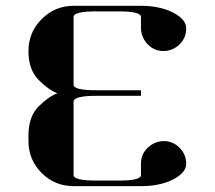

<svg xmlns="http://www.w3.org/2000/svg" viewBox="-20 -635 732 655"><path d="M77.1 -153.8V-172.9Q77.1 -237.3 111.3 -271.5Q145.5 -305.7 175.8 -316.9Q145.5 -328.1 111.3 -362.8Q77.1 -397.5 77.1 -460.9Q77.1 -524.9 122.1 -569.8Q167.5 -615.2 231 -615.2H460.9Q524.9 -615.2 569.8 -592.3Q615.2 -569.3 615.2 -538.1Q615.2 -506.3 592.8 -483.9Q569.8 -461.4 538.1 -460.9Q505.9 -460.9 483.9 -483.9Q461.9 -506.8 460.9 -538.1V-577.1Q460.9 -596.2 384.8 -596.2H308.1Q231 -596.2 231 -577.1V-346.2Q231 -327.1 308.1 -327.1H460.9V-308.1H308.1Q231 -308.1 231 -288.1V-38.1Q231 -19 308.1 -19H384.8Q461.9 -19 460.9 -38.1V-77.1Q460.9 -108.9 483.9 -130.9Q506.8 -152.8 538.1 -153.8Q569.8 -153.8 592.8 -130.9Q615.2 -107.4 615.2 -76.7Q615.2 -45.4 569.8 -22.5Q525.4 0 460.9 0H231Q167 0 122.1 -44.9Q77.1 -89.8 77.1 -153.8Z"/></svg>

Font: Hjet
Style: Regular
Weight: 400
Designer: T. Christopher White
Version: Version 1.2